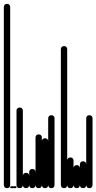

<svg xmlns="http://www.w3.org/2000/svg" viewBox="-20 -980 502 1000"><path d="M0 -17H33V-944H0ZM17 -33Q9 -33 4.5 -28.5Q0 -24 0 -17Q0 -9 4.5 -4.5Q9 0 17 0Q24 0 28.5 -4.5Q33 -9 33 -17Q33 -24 28.5 -28.5Q24 -33 17 -33ZM17 -960Q9 -960 4.5 -955.5Q0 -951 0 -944Q0 -936 4.5 -931.5Q9 -927 17 -927Q24 -927 28.5 -931.5Q33 -936 33 -944Q33 -951 28.5 -955.5Q24 -960 17 -960Z M38 -10Q36 -10 34.5 -8.5Q33 -7 33 -5Q33 -3 34.5 -1.5Q36 0 38 0H61Q63 0 64.5 -1.5Q66 -3 66 -5Q66 -7 64.5 -8.5Q63 -10 61 -10Z M66 -17H99V-404H66ZM83 -33Q75 -33 70.5 -28.5Q66 -24 66 -17Q66 -9 70.5 -4.5Q75 0 83 0Q90 0 94.5 -4.5Q99 -9 99 -17Q99 -24 94.5 -28.5Q90 -33 83 -33ZM83 -420Q75 -420 70.5 -415.5Q66 -411 66 -404Q66 -396 70.5 -391.5Q75 -387 83 -387Q90 -387 94.5 -391.5Q99 -396 99 -404Q99 -411 94.5 -415.5Q90 -420 83 -420Z M99 -17H132V-64H99ZM116 -33Q108 -33 103.5 -28.5Q99 -24 99 -17Q99 -9 103.5 -4.5Q108 0 116 0Q123 0 127.5 -4.5Q132 -9 132 -17Q132 -24 127.5 -28.5Q123 -33 116 -33ZM116 -80Q108 -80 103.5 -75.5Q99 -71 99 -64Q99 -56 103.5 -51.5Q108 -47 116 -47Q123 -47 127.5 -51.5Q132 -56 132 -64Q132 -71 127.5 -75.5Q123 -80 116 -80Z M132 -17H165V-84H132ZM149 -33Q141 -33 136.5 -28.5Q132 -24 132 -17Q132 -9 136.5 -4.5Q141 0 149 0Q156 0 160.5 -4.5Q165 -9 165 -17Q165 -24 160.5 -28.5Q156 -33 149 -33ZM149 -100Q141 -100 136.5 -95.5Q132 -91 132 -84Q132 -76 136.5 -71.5Q141 -67 149 -67Q156 -67 160.5 -71.5Q165 -76 165 -84Q165 -91 160.5 -95.5Q156 -100 149 -100Z M165 -17H198V-264H165ZM182 -33Q174 -33 169.5 -28.5Q165 -24 165 -17Q165 -9 169.5 -4.5Q174 0 182 0Q189 0 193.5 -4.5Q198 -9 198 -17Q198 -24 193.5 -28.5Q189 -33 182 -33ZM182 -280Q174 -280 169.5 -275.5Q165 -271 165 -264Q165 -256 169.5 -251.5Q174 -247 182 -247Q189 -247 193.5 -251.5Q198 -256 198 -264Q198 -271 193.5 -275.5Q189 -280 182 -280Z M198 -17H231V-244H198ZM215 -33Q207 -33 202.5 -28.5Q198 -24 198 -17Q198 -9 202.5 -4.5Q207 0 215 0Q222 0 226.5 -4.5Q231 -9 231 -17Q231 -24 226.5 -28.5Q222 -33 215 -33ZM215 -260Q207 -260 202.5 -255.5Q198 -251 198 -244Q198 -236 202.5 -231.5Q207 -227 215 -227Q222 -227 226.5 -231.5Q231 -236 231 -244Q231 -251 226.5 -255.5Q222 -260 215 -260Z M231 -17H264V-364H231ZM248 -33Q240 -33 235.5 -28.5Q231 -24 231 -17Q231 -9 235.5 -4.5Q240 0 248 0Q255 0 259.5 -4.5Q264 -9 264 -17Q264 -24 259.5 -28.5Q255 -33 248 -33ZM248 -380Q240 -380 235.5 -375.5Q231 -371 231 -364Q231 -356 235.5 -351.5Q240 -347 248 -347Q255 -347 259.5 -351.5Q264 -356 264 -364Q264 -371 259.5 -375.5Q255 -380 248 -380Z M264 0Q264 0 264 0Q264 0 264 0Q264 0 264 0Q264 0 264 0H297Q297 0 297 0Q297 0 297 0Q297 0 297 0Q297 0 297 0Z M297 -17H330V-724H297ZM314 -33Q306 -33 301.5 -28.5Q297 -24 297 -17Q297 -9 301.5 -4.5Q306 0 314 0Q321 0 325.5 -4.5Q330 -9 330 -17Q330 -24 325.5 -28.5Q321 -33 314 -33ZM314 -740Q306 -740 301.5 -735.5Q297 -731 297 -724Q297 -716 301.5 -711.5Q306 -707 314 -707Q321 -707 325.5 -711.5Q330 -716 330 -724Q330 -731 325.5 -735.5Q321 -740 314 -740Z M330 -17H363V-144H330ZM347 -33Q339 -33 334.5 -28.5Q330 -24 330 -17Q330 -9 334.5 -4.5Q339 0 347 0Q354 0 358.5 -4.5Q363 -9 363 -17Q363 -24 358.5 -28.5Q354 -33 347 -33ZM347 -160Q339 -160 334.5 -155.5Q330 -151 330 -144Q330 -136 334.5 -131.5Q339 -127 347 -127Q354 -127 358.5 -131.5Q363 -136 363 -144Q363 -151 358.5 -155.5Q354 -160 347 -160Z M363 -17H396V-104H363ZM380 -33Q372 -33 367.5 -28.5Q363 -24 363 -17Q363 -9 367.5 -4.5Q372 0 380 0Q387 0 391.5 -4.5Q396 -9 396 -17Q396 -24 391.5 -28.5Q387 -33 380 -33ZM380 -120Q372 -120 367.5 -115.5Q363 -111 363 -104Q363 -96 367.5 -91.5Q372 -87 380 -87Q387 -87 391.5 -91.5Q396 -96 396 -104Q396 -111 391.5 -115.5Q387 -120 380 -120Z M396 -17H429V-124H396ZM413 -33Q405 -33 400.5 -28.5Q396 -24 396 -17Q396 -9 400.5 -4.5Q405 0 413 0Q420 0 424.5 -4.5Q429 -9 429 -17Q429 -24 424.5 -28.5Q420 -33 413 -33ZM413 -140Q405 -140 400.5 -135.5Q396 -131 396 -124Q396 -116 400.5 -111.5Q405 -107 413 -107Q420 -107 424.5 -111.5Q429 -116 429 -124Q429 -131 424.5 -135.5Q420 -140 413 -140Z M429 -17H462V-364H429ZM446 -33Q438 -33 433.5 -28.5Q429 -24 429 -17Q429 -9 433.5 -4.5Q438 0 446 0Q453 0 457.5 -4.5Q462 -9 462 -17Q462 -24 457.5 -28.5Q453 -33 446 -33ZM446 -380Q438 -380 433.5 -375.5Q429 -371 429 -364Q429 -356 433.5 -351.5Q438 -347 446 -347Q453 -347 457.5 -351.5Q462 -356 462 -364Q462 -371 457.5 -375.5Q453 -380 446 -380Z"/></svg>

Font: Wavefont Light
Style: Regular
Weight: 300
Version: Version 3.004;gftools[0.9.33]